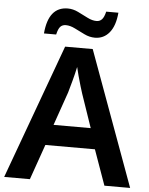

<svg xmlns="http://www.w3.org/2000/svg" viewBox="-61 -970 793 1019"><g transform="rotate(5 336.0 -460.5)"><path d="M534 0 467 -188H203L137 0H0L262 -717H409L671 0ZM374 -476Q370 -488 362 -514.5Q354 -541 346.5 -569Q339 -597 335 -615Q328 -581 317 -540.5Q306 -500 299 -476L237 -298H435ZM144 -777Q156 -920 259 -920Q287 -920 314.5 -906.5Q342 -893 367.5 -880Q393 -867 416 -867Q433 -867 444.5 -879Q456 -891 463 -921H528Q522 -851 492 -814.5Q462 -778 415 -778Q386 -778 358.5 -791.5Q331 -805 305 -818Q279 -831 256 -831Q238 -831 227 -819.5Q216 -808 209 -777Z"/></g></svg>

Font: Noto Sans Lao Looped SemiBold
Style: Regular
Weight: 600
Designer: Mark Frömberg, Ben Mitchell
Foundry: The Fontpad Ltd
Version: Version 1.002; ttfautohint (v1.8.4.7-5d5b)